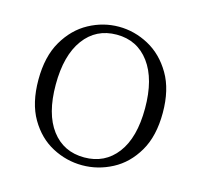

<svg xmlns="http://www.w3.org/2000/svg" viewBox="-84 -613 753 718"><g transform="rotate(15 292.5 -254.0)"><path d="M292 14.2Q231 14.2 176 -14.9Q121.1 -43.9 86.4 -103.3Q51.8 -162.6 51.8 -252.9Q51.8 -342.8 86.7 -402.6Q121.6 -462.4 176.5 -492.2Q231.4 -522 292 -522Q352.5 -522 407.7 -492.2Q462.9 -462.4 498 -402.6Q533.2 -342.8 533.2 -252.9Q533.2 -162.6 498.3 -103.3Q463.4 -43.9 408.2 -14.9Q353 14.2 292 14.2ZM292 -16.1Q371.6 -16.1 418.2 -77.4Q464.8 -138.7 464.8 -252Q464.8 -365.2 418.2 -428.2Q371.6 -491.2 292 -491.2Q211.9 -491.2 165.5 -428.2Q119.1 -365.2 119.1 -252Q119.1 -138.7 165.5 -77.4Q211.9 -16.1 292 -16.1Z"/></g></svg>

Font: Source Han Serif TW ExtraLight
Style: Regular
Weight: 250
Designer: Ryoko NISHIZUKA Ë•øÂ°öÊ∂ºÂ≠ê (kana & ideographs); Frank Grie√ühammer (Latin, Greek & Cyrillic); Wenlong ZHANG Âº†ÊñáÈæô 
Foundry: Adobe
Version: Version 2.003;hotconv 1.1.1;makeotfexe 2.6.0